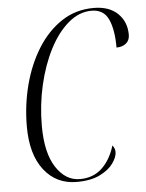

<svg xmlns="http://www.w3.org/2000/svg" viewBox="-53 -767 624 820"><g transform="rotate(-5 259.5 -357.0)"><path d="M243 10Q156 10 103.5 -57Q51 -124 51 -244Q51 -336 73.5 -422Q96 -508 138.5 -576Q181 -644 241.5 -684Q302 -724 379 -724Q445 -724 482 -688.5Q519 -653 519 -597Q519 -573 503 -560Q487 -547 462 -547Q462 -624 441.5 -668.5Q421 -713 369 -713Q316 -713 269.5 -673.5Q223 -634 188.5 -567Q154 -500 134.5 -415.5Q115 -331 115 -241Q115 -126 155.5 -63.5Q196 -1 258 -1Q315 -1 352.5 -36.5Q390 -72 408 -132Q412 -127 415.5 -120Q419 -113 419 -103Q419 -82 400.5 -55.5Q382 -29 343 -9.5Q304 10 243 10Z"/></g></svg>

Font: Noto Serif Display ExtraCondensed Light
Style: Italic
Weight: 300
Width: 2
Italic angle: -12°
Designer: Monotype Design Team
Foundry: Monotype Imaging Inc.
Version: Version 2.009